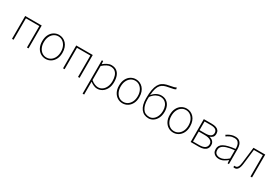

<svg xmlns="http://www.w3.org/2000/svg" viewBox="96 -2197 5553 3834"><g transform="rotate(30 2872.5 -280.5)"><path d="M105 0V-527H486V0H450V-494H141V0Z M884 13Q821 13 767.5 -19.5Q714 -52 682 -113.5Q650 -175 650 -262Q650 -351 682 -413Q714 -475 767.5 -507.5Q821 -540 884 -540Q931 -540 973.5 -521.5Q1016 -503 1048.5 -467.5Q1081 -432 1099.5 -380Q1118 -328 1118 -262Q1118 -175 1085.5 -113.5Q1053 -52 1000 -19.5Q947 13 884 13ZM884 -20Q940 -20 984.5 -50.5Q1029 -81 1055 -135.5Q1081 -190 1081 -262Q1081 -335 1055 -390Q1029 -445 984.5 -476Q940 -507 884 -507Q828 -507 783.5 -476Q739 -445 713.5 -390Q688 -335 688 -262Q688 -190 713.5 -135.5Q739 -81 783.5 -50.5Q828 -20 884 -20Z M1282 0V-527H1663V0H1627V-494H1318V0Z M1873 243V-527H1903L1909 -459H1911Q1950 -490 1996.5 -515Q2043 -540 2092 -540Q2164 -540 2211 -506.5Q2258 -473 2281 -413Q2304 -353 2304 -271Q2304 -182 2271.5 -118Q2239 -54 2186 -20.5Q2133 13 2070 13Q2033 13 1992 -4.5Q1951 -22 1909 -53V46V243ZM2073 -20Q2129 -20 2172.5 -52Q2216 -84 2241 -141Q2266 -198 2266 -271Q2266 -338 2248.5 -391.5Q2231 -445 2192.5 -476Q2154 -507 2089 -507Q2049 -507 2004 -483.5Q1959 -460 1909 -416V-91Q1956 -52 1999 -36Q2042 -20 2073 -20Z M2656 13Q2593 13 2539.5 -19.5Q2486 -52 2454 -113.5Q2422 -175 2422 -262Q2422 -351 2454 -413Q2486 -475 2539.5 -507.5Q2593 -540 2656 -540Q2703 -540 2745.5 -521.5Q2788 -503 2820.5 -467.5Q2853 -432 2871.5 -380Q2890 -328 2890 -262Q2890 -175 2857.5 -113.5Q2825 -52 2772 -19.5Q2719 13 2656 13ZM2656 -20Q2712 -20 2756.5 -50.5Q2801 -81 2827 -135.5Q2853 -190 2853 -262Q2853 -335 2827 -390Q2801 -445 2756.5 -476Q2712 -507 2656 -507Q2600 -507 2555.5 -476Q2511 -445 2485.5 -390Q2460 -335 2460 -262Q2460 -190 2485.5 -135.5Q2511 -81 2555.5 -50.5Q2600 -20 2656 -20Z M3255 13Q3143 13 3080 -70.5Q3017 -154 3017 -311Q3017 -428 3031.5 -506Q3046 -584 3073.5 -633Q3101 -682 3141 -709Q3181 -736 3232.5 -750Q3284 -764 3345 -774Q3373 -779 3388 -783Q3403 -787 3414.5 -792Q3426 -797 3441 -804L3449 -767Q3428 -754 3406 -748Q3384 -742 3353 -737Q3293 -727 3244.5 -715Q3196 -703 3160 -679Q3124 -655 3100 -611Q3076 -567 3064 -494Q3052 -421 3052 -310Q3052 -177 3102 -98.5Q3152 -20 3255 -20Q3306 -20 3347 -51Q3388 -82 3412 -137Q3436 -192 3436 -264Q3436 -325 3415.5 -374Q3395 -423 3354 -452Q3313 -481 3253 -481Q3206 -481 3155 -455Q3104 -429 3050 -359V-399Q3093 -455 3146.5 -484Q3200 -513 3256 -513Q3324 -513 3373 -481.5Q3422 -450 3448 -394Q3474 -338 3474 -264Q3474 -178 3443.5 -116Q3413 -54 3363 -20.5Q3313 13 3255 13Z M3826 13Q3763 13 3709.5 -19.5Q3656 -52 3624 -113.5Q3592 -175 3592 -262Q3592 -351 3624 -413Q3656 -475 3709.5 -507.5Q3763 -540 3826 -540Q3873 -540 3915.5 -521.5Q3958 -503 3990.5 -467.5Q4023 -432 4041.5 -380Q4060 -328 4060 -262Q4060 -175 4027.5 -113.5Q3995 -52 3942 -19.5Q3889 13 3826 13ZM3826 -20Q3882 -20 3926.5 -50.5Q3971 -81 3997 -135.5Q4023 -190 4023 -262Q4023 -335 3997 -390Q3971 -445 3926.5 -476Q3882 -507 3826 -507Q3770 -507 3725.5 -476Q3681 -445 3655.5 -390Q3630 -335 3630 -262Q3630 -190 3655.5 -135.5Q3681 -81 3725.5 -50.5Q3770 -20 3826 -20Z M4224 0V-527H4409Q4466 -527 4506.5 -513Q4547 -499 4568 -470.5Q4589 -442 4589 -397Q4589 -346 4563.5 -319.5Q4538 -293 4502 -282V-278Q4530 -272 4555 -257Q4580 -242 4596.5 -216Q4613 -190 4613 -150Q4613 -99 4589 -66Q4565 -33 4521 -16.5Q4477 0 4415 0ZM4260 -294H4390Q4477 -294 4514 -321.5Q4551 -349 4551 -395Q4551 -443 4515.5 -468.5Q4480 -494 4400 -494H4260ZM4260 -32H4404Q4489 -32 4532.5 -62.5Q4576 -93 4576 -151Q4576 -204 4529.5 -232.5Q4483 -261 4395 -261H4260Z M4879 13Q4838 13 4803.5 -2Q4769 -17 4748 -48.5Q4727 -80 4727 -130Q4727 -218 4810 -263.5Q4893 -309 5071 -329Q5073 -372 5063.5 -412.5Q5054 -453 5026 -480Q4998 -507 4943 -507Q4887 -507 4842 -485Q4797 -463 4771 -443L4753 -472Q4770 -484 4798.5 -500Q4827 -516 4864.5 -528Q4902 -540 4945 -540Q5007 -540 5042.5 -512.5Q5078 -485 5092.5 -440Q5107 -395 5107 -341V0H5077L5072 -70H5069Q5029 -37 4980.5 -12Q4932 13 4879 13ZM4882 -20Q4929 -20 4974 -42.5Q5019 -65 5071 -109V-298Q4957 -286 4889.5 -263.5Q4822 -241 4793 -208.5Q4764 -176 4764 -131Q4764 -70 4799 -45Q4834 -20 4882 -20Z M5248 13Q5236 13 5228 11.5Q5220 10 5212 7L5221 -28Q5226 -27 5231 -25.5Q5236 -24 5243 -24Q5276 -24 5296.5 -58Q5317 -92 5325 -162Q5336 -254 5347 -345Q5358 -436 5369 -527H5640V0H5604V-494H5397Q5387 -409 5377.5 -325.5Q5368 -242 5357 -156Q5347 -69 5319.5 -28Q5292 13 5248 13Z"/></g></svg>

Font: Noto Sans HK Thin
Style: Regular
Weight: 100
Designer: Ryoko NISHIZUKA 西塚涼子 (kana, bopomofo & ideographs); Paul D. Hunt (Latin, Greek & Cyrillic); Sandoll Communications 산돌커뮤니
Foundry: Adobe
Version: Version 2.004-H2;hotconv 1.0.118;makeotfexe 2.5.65603